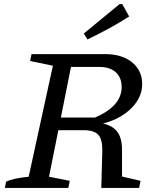

<svg xmlns="http://www.w3.org/2000/svg" viewBox="-20 -924 770 944"><path d="M4 0 10 -31Q27 -39 53.5 -45Q80 -51 121 -55L240 -601L128 -624L135 -658H497Q580 -658 629.5 -617.5Q679 -577 679 -511Q679 -463 650.5 -421.5Q622 -380 572.5 -351Q523 -322 458 -311L456 -322Q501 -317 528.5 -301Q556 -285 568.5 -255.5Q581 -226 580 -179V-56L671 -35L664 0H478L483 -182Q484 -239 463 -261.5Q442 -284 390 -284H224L236 -346H447Q578 -402 578 -496Q578 -543 549 -569Q520 -595 467 -595H329L221 -55L323 -35L316 0ZM410 -730 392 -759 568 -904H581L615 -843Q565 -811 514.5 -783.5Q464 -756 410 -730Z"/></svg>

Font: Piazzolla Thin Medium
Style: Italic
Weight: 500
Italic angle: -11.3°
Version: Version 2.005